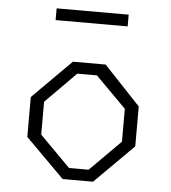

<svg xmlns="http://www.w3.org/2000/svg" viewBox="-52 -767 724 815"><g transform="rotate(5 310.0 -360.0)"><path d="M80 -165V-335L245 -500H384.5L540 -335V-165L374.5 0H245ZM351.5 -49 482 -180V-320L351.5 -451H268L138 -320V-180L268 -49ZM156.5 -719.5H463.5V-669.5H156.5Z"/></g></svg>

Font: Monaspace Krypton Var ExLight
Style: Regular
Weight: 200
Designer: Riley Cran and the Lettermatic Team
Version: Version 1.200 (Monaspace Krypton Var)